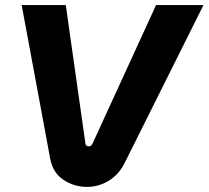

<svg xmlns="http://www.w3.org/2000/svg" viewBox="-20 -720 818 753"><path d="M321 13Q272 13 230 -14Q188 -41 177 -97L65 -700H238L315 -157Q316 -151 319.5 -148.5Q323 -146 328 -146Q333 -146 336.5 -148.5Q340 -151 343 -157L592 -700H778L470 -83Q447 -36 407 -11.5Q367 13 321 13Z"/></svg>

Font: MuseoModerno Thin
Style: Bold Italic
Weight: 700
Italic angle: -9°
Version: Version 1.003